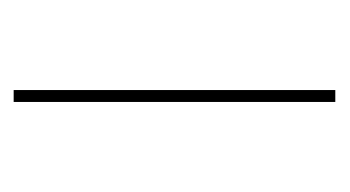

<svg xmlns="http://www.w3.org/2000/svg" viewBox="-132 -366 499 274"><g transform="rotate(90 117.0 -229.5)"><path d="M109 -459H126V0H109Z"/></g></svg>

Font: Ysabeau SC Thin
Style: Regular
Weight: 200
Designer: Christian Thalmann (Catharsis Fonts)
Version: Version 0.003